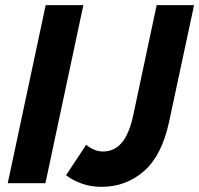

<svg xmlns="http://www.w3.org/2000/svg" viewBox="-20 -710 772 744"><path d="M10 0 157 -690H303L156 0ZM236 -31 314 -149Q325 -139 342.5 -131Q360 -123 379 -123Q422 -123 451 -156Q480 -189 496 -262L587 -690H732L635 -237Q607 -107 537.5 -46.5Q468 14 373 14Q332 14 297 1.5Q262 -11 236 -31Z"/></svg>

Font: Radio Canada Condensed
Style: Bold Italic
Weight: 700
Width: 3
Italic angle: -12°
Designer: Charles Daoud, Etienne Aubert Bonn, Alexandre Saumier Demers, Jacques Le Bailly
Foundry: Radio-Canada
Version: Version 2.104; ttfautohint (v1.8.4.7-5d5b);gftools[0.9.28.de